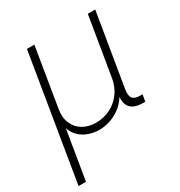

<svg xmlns="http://www.w3.org/2000/svg" viewBox="-174 -661 926 987"><g transform="rotate(-30 288.5 -167.5)"><path d="M6.3 204.1 128.9 -539.1H172.9L115.7 -191.4Q107.4 -143.1 122.6 -107.4Q137.7 -71.8 170.7 -52.2Q203.6 -32.7 248.5 -32.7Q294.4 -32.7 333.3 -52.2Q372.1 -71.8 398.4 -107.4Q424.8 -143.1 432.6 -191.4L490.2 -539.1H534.2L462.4 -105.5Q457 -69.8 469 -54.9Q481 -40 514.2 -40H526.9L520 0H506.8Q454.6 0 432.6 -25.9Q410.6 -51.8 419.4 -105L431.2 -176.8H449.7Q440.9 -124.5 418.5 -88.9Q396 -53.2 365.7 -32Q335.4 -10.7 303.5 -1.5Q271.5 7.8 244.1 7.8Q216.3 7.8 186.8 -1.5Q157.2 -10.7 133.1 -32Q108.9 -53.2 97.4 -88.9Q85.9 -124.5 94.7 -176.8H113.3L50.3 204.1Z"/></g></svg>

Font: Inter 18pt ExtraLight
Style: Italic
Weight: 250
Italic angle: -9.3988°
Designer: Rasmus Andersson
Foundry: rsms
Version: Version 4.001;git-66647c0bb